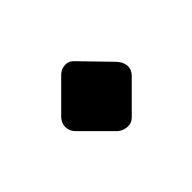

<svg xmlns="http://www.w3.org/2000/svg" viewBox="-50 -425 433 433"><g transform="rotate(-45 166.5 -208.5)"><path d="M189 -117Q180 -108 167 -109Q154 -110 145 -118L77 -186Q68 -196 68 -208Q68 -220 77 -230L145 -298Q154 -307 166.5 -307.5Q179 -308 188 -298L254 -230Q264 -219 265 -207Q266 -195 257 -185Z"/></g></svg>

Font: Rubik ExtraBold
Style: Regular
Weight: 800
Designer: Hubert and Fischer
Foundry: Hubert and Fischer
Version: Version 2.300;gftools[0.9.30]